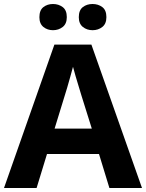

<svg xmlns="http://www.w3.org/2000/svg" viewBox="-20 -940 730 960"><path d="M527 0 475 -170H215L163 0H0L252 -717H437L690 0ZM387 -463Q382 -480 374 -506Q366 -532 358 -559Q350 -586 345 -606Q340 -586 331.5 -556.5Q323 -527 315.5 -500.5Q308 -474 304 -463L253 -297H439ZM177 -854Q177 -889 197 -904.5Q217 -920 244.9 -920Q272.8 -920 293.4 -904.6Q314 -889.2 314 -854.4Q314 -821 293.4 -805Q272.8 -789 244.9 -789Q217 -789 197 -805.2Q177 -821.5 177 -854ZM374 -854Q374 -889 394.1 -904.5Q414.3 -920 442.6 -920Q471 -920 491.5 -904.6Q512 -889.2 512 -854.4Q512 -821 491.4 -805Q470.9 -789 443 -789Q414.5 -789 394.3 -805.2Q374 -821.5 374 -854Z"/></svg>

Font: Noto Sans Malayalam
Style: Regular
Weight: 400
Designer: Jelle Bosma - Monotype Design Team
Foundry: Monotype Imaging Inc.
Version: Version 2.103